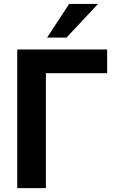

<svg xmlns="http://www.w3.org/2000/svg" viewBox="-20 -975 593 995"><path d="M217.8 0V-595.7H535.2V-718.8H69.3V0ZM324.7 -780.3 487.8 -954.6H338.4L224.1 -780.3Z"/></svg>

Font: Winston
Style: Bold
Weight: 700
Designer: Vernon Adams, Kim Jin-seong, David Berlow, Cristiano Sobral
Foundry: The Winston Project Authors
Version: Version 3.004